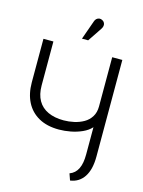

<svg xmlns="http://www.w3.org/2000/svg" viewBox="-131 -961 777 1044"><g transform="rotate(15 257.5 -439.0)"><path d="M320 -834Q326 -843 327.5 -851.5Q329 -860 325.5 -868Q322 -876 313 -881Q304 -886 295.5 -885Q287 -884 280 -878Q273 -872 270 -862L232 -755H267ZM474 -156V-700H417V-423Q417 -389 402 -365Q387 -341 362.5 -327Q338 -313 308.5 -306.5Q279 -300 250 -300Q199 -300 162 -317Q125 -334 105.5 -368Q86 -402 86 -453V-700H30V-455Q30 -391 54 -344Q78 -297 124.5 -271Q171 -245 238 -245Q270 -245 304 -251.5Q338 -258 368 -271.5Q398 -285 417 -306V-153Q417 -128 413.5 -108Q410 -88 402.5 -72.5Q395 -57 383.5 -46.5Q372 -36 356 -30L369 7Q419 0 446.5 -41.5Q474 -83 474 -156Z"/></g></svg>

Font: Advent Pro
Style: Regular
Weight: 400
Designer: VivaRado, Andreas Kalpakidis
Foundry: VivaRado, Andreas Kalpakidis
Version: Version 3.000